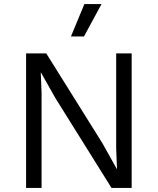

<svg xmlns="http://www.w3.org/2000/svg" viewBox="-20 -922 774 942"><path d="M394 -902H478L392 -743H328ZM626 -660V0H527L251 -442L181 -566H180L184 -466V0H108V-660H207L482 -220L553 -93H554L550 -194V-660Z"/></svg>

Font: Elaine Sans
Style: Regular
Weight: 400
Designer: Wei Huang
Foundry: Wei Huang
Version: Version 2.001;December 24, 2019;FontCreator 12.0.0.2547 64-b